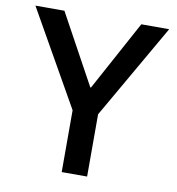

<svg xmlns="http://www.w3.org/2000/svg" viewBox="-79 -769 775 841"><g transform="rotate(10 308.5 -349.0)"><path d="M251 0V-275L11 -698H140L310 -387H313L482 -698H606L364 -277V0Z"/></g></svg>

Font: IBM Plex Sans Thai Medm
Style: Regular
Weight: 500
Designer: Mike Abbink, Paul van der Laan, Pieter van Rosmalen, Ben Mitchell, Mark Frömberg
Foundry: Bold Monday
Version: Version 1.2